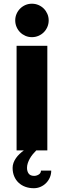

<svg xmlns="http://www.w3.org/2000/svg" viewBox="-20 -810 344 1034"><path d="M255.9 108.9Q255.9 128.4 248.5 145.5Q241.2 162.6 228.5 175.5Q215.8 188.5 198.7 196Q181.6 203.6 162.1 203.6Q137.2 203.6 116.5 196Q95.7 188.5 80.3 174.1Q64.9 159.7 56.4 139.4Q47.9 119.1 47.9 93.8Q47.9 80.1 52.7 66.9Q57.6 53.7 65.9 41.7Q74.2 29.8 85.2 19.3Q96.2 8.8 108.4 0H69.3V-563.5H234.9V0H175.3Q165.5 9.8 156.5 20.8Q147.5 31.7 140.6 43.9Q133.8 56.2 129.6 68.8Q125.5 81.5 125.5 93.8Q125.5 112.8 134.5 125Q143.6 137.2 164.1 137.2Q176.3 137.2 188.2 130.1Q200.2 123 200.7 108.9ZM242.2 -700.2Q242.2 -681.6 235.1 -665Q228 -648.4 215.8 -636.2Q203.6 -624 187 -616.9Q170.4 -609.9 151.9 -609.9Q133.3 -609.9 116.9 -616.9Q100.6 -624 88.4 -636.2Q76.2 -648.4 69.1 -665Q62 -681.6 62 -700.2Q62 -718.8 69.1 -735.1Q76.2 -751.5 88.4 -763.7Q100.6 -775.9 116.9 -783Q133.3 -790 151.9 -790Q170.4 -790 187 -783Q203.6 -775.9 215.8 -763.7Q228 -751.5 235.1 -735.1Q242.2 -718.8 242.2 -700.2Z"/></svg>

Font: Aclonica
Style: Regular
Weight: 400
Version: Version 1.001